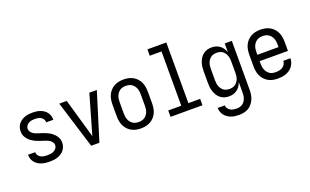

<svg xmlns="http://www.w3.org/2000/svg" viewBox="-99 -1245 3198 1978"><g transform="rotate(-20 1500.0 -256.0)"><path d="M249 8Q227 8 205.5 5.5Q184 3 163 -3.5Q142 -10 123.5 -21.5Q105 -33 91 -49.5Q77 -66 69.5 -87Q62 -108 62 -130V-135H140V-132Q140 -114 151 -99Q162 -84 178.5 -75.5Q195 -67 213 -64.5Q231 -62 249 -62Q267 -62 285.5 -65Q304 -68 320 -76Q336 -84 347.5 -99.5Q359 -115 359 -133Q359 -151 349 -165.5Q339 -180 324.5 -189.5Q310 -199 294 -205Q278 -211 261.5 -216Q245 -221 228.5 -226.5Q212 -232 196 -238.5Q180 -245 165 -253Q150 -261 136 -271.5Q122 -282 110.5 -294.5Q99 -307 90 -321.5Q81 -336 76.5 -353Q72 -370 72 -387Q72 -408 78.5 -429Q85 -450 98 -467Q111 -484 129 -496Q147 -508 167 -515.5Q187 -523 208.5 -525.5Q230 -528 251 -528Q272 -528 293 -525.5Q314 -523 334 -516Q354 -509 372 -497.5Q390 -486 403 -469.5Q416 -453 423 -432.5Q430 -412 430 -391V-385H352V-388Q352 -405 342.5 -420Q333 -435 318 -443.5Q303 -452 285.5 -455Q268 -458 251 -458Q234 -458 216.5 -455Q199 -452 184 -443.5Q169 -435 159 -419.5Q149 -404 149 -387Q149 -370 159 -355Q169 -340 183 -330.5Q197 -321 213.5 -315Q230 -309 246.5 -304Q263 -299 279 -293.5Q295 -288 311 -281.5Q327 -275 342.5 -267Q358 -259 371.5 -248.5Q385 -238 397 -225.5Q409 -213 418 -198.5Q427 -184 431.5 -167Q436 -150 436 -133Q436 -111 428.5 -90Q421 -69 407.5 -52Q394 -35 375 -23Q356 -11 335.5 -4Q315 3 293 5.5Q271 8 249 8Z M705 0 544 -520H626L726 -173Q732 -152 738 -131Q744 -110 750 -89Q756 -110 762 -131Q768 -152 774 -173L874 -520H956L795 0Z M1250 8Q1223 8 1196.5 2.5Q1170 -3 1146.5 -16Q1123 -29 1104.5 -49.5Q1086 -70 1075 -94.5Q1064 -119 1060 -146Q1056 -173 1056 -200V-320Q1056 -347 1060 -374Q1064 -401 1075 -425.5Q1086 -450 1104.5 -470.5Q1123 -491 1146.5 -504Q1170 -517 1196.5 -522.5Q1223 -528 1250 -528Q1277 -528 1303.5 -522.5Q1330 -517 1353.5 -504Q1377 -491 1395.5 -470.5Q1414 -450 1425 -425.5Q1436 -401 1440 -374Q1444 -347 1444 -320V-200Q1444 -173 1440 -146Q1436 -119 1425 -94.5Q1414 -70 1395.5 -49.5Q1377 -29 1353.5 -16Q1330 -3 1303.5 2.5Q1277 8 1250 8ZM1250 -62Q1267 -62 1284 -66Q1301 -70 1315 -79.5Q1329 -89 1339.5 -103Q1350 -117 1356 -133Q1362 -149 1364 -166Q1366 -183 1366 -200V-320Q1366 -337 1364 -354Q1362 -371 1356 -387Q1350 -403 1339.5 -417Q1329 -431 1315 -440.5Q1301 -450 1284 -454Q1267 -458 1250 -458Q1233 -458 1216 -454Q1199 -450 1185 -440.5Q1171 -431 1160.5 -417Q1150 -403 1144 -387Q1138 -371 1136 -354Q1134 -337 1134 -320V-200Q1134 -183 1136 -166Q1138 -149 1144 -133Q1150 -117 1160.5 -103Q1171 -89 1185 -79.5Q1199 -70 1216 -66Q1233 -62 1250 -62Z M1575 0V-70H1718V-665H1589V-735H1796V-70H1925V0Z M2248 223Q2226 223 2204 220.5Q2182 218 2161.5 210.5Q2141 203 2122.5 190.5Q2104 178 2090.5 161Q2077 144 2070 123Q2063 102 2062 80H2140Q2140 98 2151 113.5Q2162 129 2177.5 138Q2193 147 2211 150Q2229 153 2248 153Q2264 153 2280.5 148.5Q2297 144 2310.5 134.5Q2324 125 2333.5 111Q2343 97 2348.5 81Q2354 65 2356 48.5Q2358 32 2358 15V-96Q2350 -73 2336.5 -53Q2323 -33 2304 -19Q2285 -5 2262 1.5Q2239 8 2215 8Q2190 8 2166 1Q2142 -6 2122.5 -21.5Q2103 -37 2090 -58Q2077 -79 2069 -102.5Q2061 -126 2058.5 -150.5Q2056 -175 2056 -200V-320Q2056 -345 2058.5 -369.5Q2061 -394 2069 -417.5Q2077 -441 2090 -462Q2103 -483 2122.5 -498.5Q2142 -514 2166 -521Q2190 -528 2215 -528Q2239 -528 2262 -521.5Q2285 -515 2304 -501Q2323 -487 2336.5 -467Q2350 -447 2358 -424V-520H2436V15Q2436 42 2432 68.5Q2428 95 2417.5 119Q2407 143 2390 164Q2373 185 2350 198.5Q2327 212 2300.5 217.5Q2274 223 2248 223ZM2246 -62Q2263 -62 2279.5 -66Q2296 -70 2309.5 -80Q2323 -90 2333 -104Q2343 -118 2348.5 -134Q2354 -150 2356 -166.5Q2358 -183 2358 -200V-320Q2358 -337 2356 -353.5Q2354 -370 2348.5 -386Q2343 -402 2333 -416Q2323 -430 2309.5 -440Q2296 -450 2279.5 -454Q2263 -458 2246 -458Q2229 -458 2212.5 -454Q2196 -450 2182.5 -440Q2169 -430 2159 -416Q2149 -402 2143.5 -386Q2138 -370 2136 -353.5Q2134 -337 2134 -320V-200Q2134 -183 2136 -166.5Q2138 -150 2143.5 -134Q2149 -118 2159 -104Q2169 -90 2182.5 -80Q2196 -70 2212.5 -66Q2229 -62 2246 -62Z M2750 8Q2723 8 2696.5 2.5Q2670 -3 2646.5 -16Q2623 -29 2604.5 -49.5Q2586 -70 2575 -94.5Q2564 -119 2560 -146Q2556 -173 2556 -200V-320Q2556 -347 2560 -374Q2564 -401 2575 -425.5Q2586 -450 2604.5 -470.5Q2623 -491 2646.5 -504Q2670 -517 2696.5 -522.5Q2723 -528 2750 -528Q2777 -528 2803.5 -522.5Q2830 -517 2853.5 -504Q2877 -491 2895.5 -470.5Q2914 -450 2925 -425.5Q2936 -401 2940 -374Q2944 -347 2944 -320V-225H2634V-200Q2634 -183 2636 -166Q2638 -149 2644 -133Q2650 -117 2660.5 -103Q2671 -89 2685 -79.5Q2699 -70 2716 -66Q2733 -62 2750 -62Q2770 -62 2789.5 -65.5Q2809 -69 2826 -79.5Q2843 -90 2853.5 -107.5Q2864 -125 2864 -145H2942Q2942 -122 2934.5 -100Q2927 -78 2913.5 -59.5Q2900 -41 2881 -27.5Q2862 -14 2840.5 -6Q2819 2 2796 5Q2773 8 2750 8ZM2866 -295V-320Q2866 -337 2864 -354Q2862 -371 2856 -387Q2850 -403 2839.5 -417Q2829 -431 2815 -440.5Q2801 -450 2784 -454Q2767 -458 2750 -458Q2733 -458 2716 -454Q2699 -450 2685 -440.5Q2671 -431 2660.5 -417Q2650 -403 2644 -387Q2638 -371 2636 -354Q2634 -337 2634 -320V-295Z"/></g></svg>

Font: Iosevka srxl
Style: Regular
Weight: 400
Monospace: yes
Designer: Belleve Invis
Foundry: Belleve Invis
Version: Version 33.0.1; ttfautohint (v1.8.3)